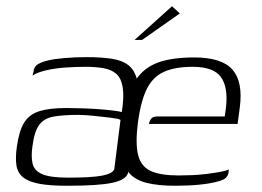

<svg xmlns="http://www.w3.org/2000/svg" viewBox="-20 -588 840 615"><path d="M195 7Q139 7 105 0.5Q71 -6 53.5 -20.5Q36 -35 32.5 -59Q29 -83 34 -118Q41 -169 57.5 -195.5Q74 -222 106.5 -232Q139 -242 192 -242Q217 -242 245.5 -241Q274 -240 300 -238Q326 -236 345 -233.5Q364 -231 370 -229Q378 -279 373 -308.5Q368 -338 352.5 -351.5Q337 -365 312 -369.5Q287 -374 254 -374Q221 -374 187.5 -371.5Q154 -369 126.5 -362.5Q99 -356 84 -346L87 -357Q89 -376 103.5 -383.5Q118 -391 132 -394Q151 -399 186 -402Q221 -405 256 -405Q303 -405 337 -400Q371 -395 391.5 -379Q412 -363 419.5 -330.5Q427 -298 419 -242L390 -34Q384 -12 340 -2.5Q296 7 195 7ZM198 -19Q274 -19 307.5 -25.5Q341 -32 346 -46L366 -204Q359 -208 334 -211Q309 -214 280 -217Q251 -220 230 -220Q182 -220 151.5 -214.5Q121 -209 105.5 -188Q90 -167 84 -120Q79 -86 84.5 -63.5Q90 -41 115.5 -30Q141 -19 198 -19ZM542 7Q487 7 450.5 -2Q414 -11 394 -33.5Q374 -56 369 -96Q364 -136 373 -198Q384 -274 407.5 -319Q431 -364 477 -384Q523 -404 602 -404Q691 -404 725 -364.5Q759 -325 748 -243L741 -191H457Q459 -201 464.5 -208Q470 -215 484 -215H700L704 -245Q711 -310 687 -342Q663 -374 597 -374Q542 -374 506.5 -358.5Q471 -343 451.5 -305.5Q432 -268 422 -198Q413 -128 422.5 -91Q432 -54 463.5 -40Q495 -26 552 -26Q572 -26 595.5 -27Q619 -28 643 -31Q667 -34 685.5 -37.5Q704 -41 713 -45L712 -35Q711 -27 704.5 -19.5Q698 -12 679 -7Q654 0 619 3.5Q584 7 542 7ZM411 -460 531 -568 556 -545 435 -460Z"/></svg>

Font: Genos Light
Style: Italic
Weight: 300
Italic angle: -8°
Designer: Robert E. Leuschke
Foundry: Robert E. Leuschke
Version: Version 1.010